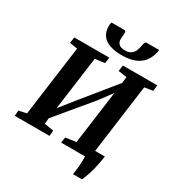

<svg xmlns="http://www.w3.org/2000/svg" viewBox="-258 -1141 1345 1461"><g transform="rotate(30 414.0 -410.0)"><path d="M610 163Q612.5 146.5 615 128.8Q617.5 111 619.5 91Q621.5 71 622.2 48.5Q623 26 622 0L585.5 -74.5H753Q744.5 -17 734.2 27.2Q724 71.5 712.2 104.8Q700.5 138 689 163ZM4.5 0 8.5 -48.5 76 -62.5 159.5 -680 91 -691 98.5 -743H406L399.5 -691L314.5 -680L242.5 -147.5L212.5 -160.5L346 -328.5L625.5 -672.5L578 -560L594 -680L518.5 -691L525.5 -743H828L822 -691L749 -680L666 -62.5L740 -48.5L735 0H412L419 -48.5L511 -62.5L582.5 -589.5L610.5 -578.5L489 -415L198 -65.5L241 -136.5L232 -62.5L314 -48.5L310 0ZM401 -983Q409 -983 411.8 -976.8Q414.5 -970.5 414 -961.5Q414 -950.5 412.2 -934Q410.5 -917.5 410.5 -906.5Q410.5 -881 428 -865.5Q445.5 -850 478 -850Q515.5 -850 535 -865Q554.5 -880 562.8 -902.2Q571 -924.5 574.5 -946.5Q576.5 -960 581.2 -971.5Q586 -983 596.5 -983H705Q705 -979 704.8 -975.2Q704.5 -971.5 703.5 -967Q693 -914.5 665 -878.5Q637 -842.5 590.8 -824.2Q544.5 -806 477 -806Q414.5 -806 371 -821.8Q327.5 -837.5 305 -868.5Q282.5 -899.5 282.5 -944.5Q282.5 -953.5 283 -963.2Q283.5 -973 287 -983Z"/></g></svg>

Font: Merriweather ExtraBold
Style: Italic
Weight: 800
Italic angle: -7.8°
Version: Version 2.101